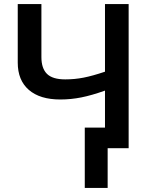

<svg xmlns="http://www.w3.org/2000/svg" viewBox="-20 -734 751 951"><path d="M617.2 0H513.2V196.8H399.9V-102.1H500V-285.2Q434.1 -261.7 382.6 -251.5Q331.1 -241.2 278.8 -241.2Q177.7 -241.2 122.8 -288.8Q67.9 -336.4 67.9 -423.8V-713.9H185.1V-451.2Q185.1 -395.5 212.6 -368.2Q240.2 -340.8 303.2 -340.8Q349.6 -340.8 393.6 -349.4Q437.5 -357.9 500 -378.9V-713.9H617.2Z"/></svg>

Font: JBL Sans
Style: Semibold
Weight: 600
Version: Version 1.10